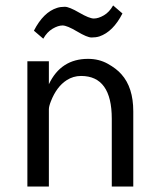

<svg xmlns="http://www.w3.org/2000/svg" viewBox="-20 -682 587 702"><path d="M388.7 -247.6Q388.7 -404.3 276.4 -404.3Q247.6 -404.3 223.6 -388.7Q187 -365.2 166 -311.5Q158.7 -293 158.7 -282.2V0H80.1V-458H158.7V-374Q202.6 -466.8 301.8 -466.8Q341.8 -466.8 373.8 -449Q405.8 -431.2 423.8 -410.6Q467.3 -362.3 467.3 -274.9V0H388.7ZM138.2 -540.5 104 -569.8Q138.7 -637.7 189 -653.3Q201.2 -657.2 217 -657.2Q232.9 -657.2 269.8 -635.7Q306.6 -614.3 323.2 -614.3Q339.8 -614.3 359.9 -626Q379.9 -637.7 393.6 -662.1L427.7 -632.8Q393.6 -565.9 343.3 -548.8Q330.6 -544.9 314.7 -544.9Q298.8 -544.9 262 -566.9Q225.1 -588.9 208.7 -588.9Q192.4 -588.9 172.1 -576.9Q151.9 -564.9 138.2 -540.5Z"/></svg>

Font: Molengo
Style: Regular
Weight: 400
Designer: moyogo
Foundry: moyogo
Version: Version 0.11; ttfautohint (v0.8) -G 32 -r 16 -x